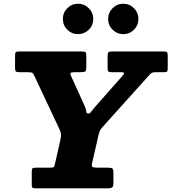

<svg xmlns="http://www.w3.org/2000/svg" viewBox="-20 -1032 939 1052"><path d="M154 -20V-90.5Q154 -107.5 159 -110.5Q164 -113.5 180.5 -113.5H256.5Q275 -113.5 277 -119.8Q279 -126 282.5 -140L309.5 -259Q315.5 -284 314 -297.5Q312.5 -311 302.5 -331L170.5 -611.5Q163.5 -627 158.5 -631.8Q153.5 -636.5 130 -636.5H87.5Q71 -636.5 66.8 -640.8Q62.5 -645 62.5 -661.5V-726Q62.5 -741 66.2 -745.5Q70 -750 85 -750H426.5Q444.5 -750 448.8 -745.8Q453 -741.5 453 -723.5V-668Q453 -646 447.8 -641.2Q442.5 -636.5 421 -636.5H389Q369 -636.5 366.5 -631.5Q364 -626.5 370 -614L442 -455.5Q451.5 -435 452.5 -422.2Q453.5 -409.5 464.5 -409.5Q472.5 -409.5 479.5 -419.8Q486.5 -430 496.5 -441.5L649 -614Q660 -626.5 660.2 -631.5Q660.5 -636.5 633.5 -636.5H593Q578 -636.5 573.8 -640.2Q569.5 -644 569.5 -659V-724Q569.5 -741.5 574 -745.8Q578.5 -750 595 -750H873Q889 -750 894 -747Q899 -744 899 -728V-655.5Q899 -643 895 -639.8Q891 -636.5 878 -636.5H835Q820 -636.5 813.5 -633.8Q807 -631 800.5 -623.5L549 -344Q537.5 -331.5 530.8 -321.5Q524 -311.5 519.5 -290.5L485.5 -142.5Q481 -123 485.5 -118.2Q490 -113.5 513 -113.5H567Q589.5 -113.5 595.5 -109Q601.5 -104.5 601.5 -81.5V-31Q601.5 -9 594 -4.5Q586.5 0 566 0H178.5Q163.5 0 158.8 -2.8Q154 -5.5 154 -20ZM655.5 -845Q621 -845 596.8 -869.2Q572.5 -893.5 572.5 -928Q572.5 -962.5 596.8 -987Q621 -1011.5 655.5 -1011.5Q690 -1011.5 714.2 -987Q738.5 -962.5 738.5 -928Q738.5 -893.5 714.2 -869.2Q690 -845 655.5 -845ZM407.5 -845Q373 -845 348.8 -869.2Q324.5 -893.5 324.5 -928Q324.5 -962.5 348.8 -987Q373 -1011.5 407.5 -1011.5Q442 -1011.5 466.5 -987Q491 -962.5 491 -928Q491 -893.5 466.5 -869.2Q442 -845 407.5 -845Z"/></svg>

Font: Besley* Heavy
Style: Italic
Weight: 800
Italic angle: -13°
Designer: Owen Earl
Foundry: indestructible type*
Version: Version 3.000; ttfautohint (v1.8.3)